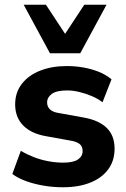

<svg xmlns="http://www.w3.org/2000/svg" viewBox="-20 -780 532 811"><path d="M246 11Q203 11 163 4Q123 -3 90 -15Q57 -27 32 -45L68 -143Q93 -128 122.5 -116.5Q152 -105 184 -99Q216 -93 247 -93Q290 -93 309.5 -106.5Q329 -120 329 -142Q329 -162 316 -172Q303 -182 278 -186L173 -205Q111 -216 77.5 -250.5Q44 -285 44 -339Q44 -389 72 -425.5Q100 -462 149.5 -481.5Q199 -501 262 -501Q298 -501 332 -495Q366 -489 396.5 -477Q427 -465 451 -445L413 -348Q394 -363 368 -374Q342 -385 315 -391.5Q288 -398 264 -398Q219 -398 199 -383.5Q179 -369 179 -347Q179 -330 190.5 -318.5Q202 -307 226 -303L331 -284Q396 -273 430 -240.5Q464 -208 464 -152Q464 -101 437 -64.5Q410 -28 361 -8.5Q312 11 246 11ZM191 -555 80 -760H174L255 -637L336 -760H430L319 -555Z"/></svg>

Font: Nunito Sans 12pt ExtraBold
Style: Regular
Weight: 800
Designer: Vernon Adams
Foundry: Vernon Adams
Version: Version 3.101;gftools[0.9.27]